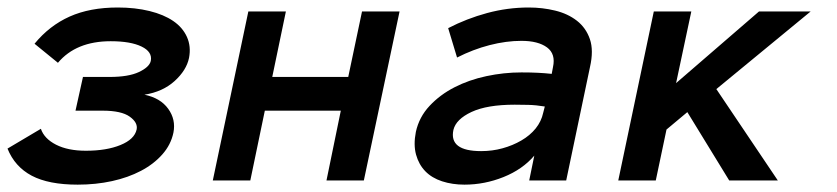

<svg xmlns="http://www.w3.org/2000/svg" viewBox="-51 -486 2254 517"><path d="M458 -330.1Q451.2 -296.9 419.2 -267.8Q387.2 -238.8 337.9 -231Q380.9 -222.2 401.9 -193.1Q422.9 -164.1 416 -128.9Q409.2 -96.2 386 -70.1Q362.8 -43.9 328.4 -25.9Q293.9 -7.8 250.5 1.7Q207 11.2 158.2 11.2Q80.1 11.2 34.4 -12.9Q-11.2 -37.1 -30.8 -85.9L59.1 -139.2Q67.9 -112.8 99.9 -96.4Q131.8 -80.1 180.2 -80.1Q235.8 -80.1 273.4 -95.5Q311 -110.8 316.9 -137.2Q320.8 -155.8 298.3 -171.9Q275.9 -188 225.1 -188H152.3L172.4 -278.8H244.1Q294.9 -278.8 323 -292Q351.1 -305.2 355 -321.8Q359.9 -346.2 330.3 -360.6Q300.8 -375 247.1 -375Q153.8 -375 105 -316.9L42 -368.2Q82 -417 136.5 -441.4Q190.9 -465.8 266.1 -465.8Q313 -465.8 351.6 -456.3Q390.1 -446.8 415.5 -429.4Q440.9 -412.1 452.4 -386.5Q463.9 -360.8 458 -330.1Z M928.7 0H828.1L866.7 -188H662.1L623 0H522L617.7 -455.1H718.8L682.1 -278.8H886.7L923.8 -455.1H1024.9Z M1068.8 -130.9Q1077.6 -170.9 1105.7 -200.9Q1133.8 -231 1172.9 -251Q1211.9 -271 1258.8 -281Q1305.7 -291 1353 -291Q1378.9 -291 1397.5 -290Q1416 -289.1 1434.6 -287.1L1438 -305.2Q1445.8 -340.8 1421.9 -358.4Q1397.9 -376 1353 -376Q1312 -376 1267.3 -364.5Q1222.7 -353 1179.7 -331.1L1155.8 -410.2Q1205.6 -436 1260.7 -450.9Q1315.9 -465.8 1372.6 -465.8Q1409.7 -465.8 1443.8 -457.5Q1478 -449.2 1502.4 -430.2Q1526.9 -411.1 1537.4 -380.6Q1547.9 -350.1 1537.6 -305.2L1473.6 0H1374L1387.7 -66.9Q1356 -29.8 1304.9 -9.3Q1253.9 11.2 1199.7 11.2Q1167 11.2 1139.4 2.2Q1111.8 -6.8 1094.2 -24.9Q1076.7 -43 1069.3 -69.6Q1062 -96.2 1068.8 -130.9ZM1244.6 -79.1Q1274.9 -79.1 1302.2 -86.7Q1329.6 -94.2 1352.8 -107.7Q1376 -121.1 1391.4 -140.1Q1406.7 -159.2 1411.6 -182.1L1416 -199.2Q1392.6 -203.1 1371.6 -203.6Q1350.6 -204.1 1335 -204.1Q1260.7 -204.1 1218.8 -184.6Q1176.8 -165 1169.9 -136.2Q1157.7 -79.1 1244.6 -79.1Z M2043.5 0H1912.6L1799.8 -184.1L1743.7 -137.2L1714.8 0H1613.8L1709.5 -455.1H1810.5L1769.5 -262.2L1992.7 -455.1H2131.8L1877.9 -246.1Z"/></svg>

Font: Anonymous Pro
Style: Bold Italic
Weight: 700
Italic angle: -12°
Monospace: yes
Designer: Mark Simonson
Version: Version 1.003